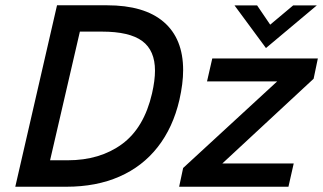

<svg xmlns="http://www.w3.org/2000/svg" viewBox="-20 -710 1228 730"><path d="M196.8 -689.9H386.7Q528.8 -689.9 602.5 -626.5Q676.3 -563 676.3 -443.4Q676.3 -392.6 662.1 -330.1Q637.7 -225.1 579.8 -151.1Q522 -77.1 434.1 -38.6Q346.2 0 232.4 0H38.1ZM237.3 -100.6Q359.9 -100.6 443.8 -162.1Q527.8 -223.6 558.1 -355Q569.3 -404.3 569.3 -441.4Q569.3 -518.1 520.8 -554Q472.2 -589.8 367.7 -589.8H283.7L170.4 -100.6ZM1188.5 -487.8 1172.4 -410.6 825.2 -88.4H1096.7L1076.7 0H661.1L676.3 -71.3L1033.7 -400.4H767.1L787.1 -487.8ZM991.2 -527.3 871.6 -689.5H957.5L1007.3 -616.2L1094.7 -689.5H1184.6Z"/></svg>

Font: Acari Sans SemiBold
Style: Italic
Weight: 600
Italic angle: -13°
Designer: Alfredo Marco Pradil and Stefan Peev
Foundry: Hanken Design Co.
Version: Version 1.045;January 11, 2019;FontCreator 11.5.0.2425 64-bi